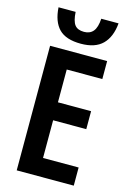

<svg xmlns="http://www.w3.org/2000/svg" viewBox="-138 -998 716 1063"><g transform="rotate(15 220.5 -466.0)"><path d="M397 0H70V-714H397V-611H193V-423H383V-320H193V-104H397ZM404 -932Q397 -853 355 -811Q313 -769 231 -769Q145 -769 105 -810Q65 -851 60 -932H158Q161 -880 177.5 -858.5Q194 -837 231 -837Q265 -837 283.5 -859.5Q302 -882 305 -932Z"/></g></svg>

Font: Noto Sans Disp Cond SemBd
Style: Regular
Weight: 600
Width: 3
Designer: Monotype Design Team
Foundry: Monotype Imaging Inc.
Version: Version 2.000;GOOG;noto-source:20170915:90ef993387c0; ttfaut